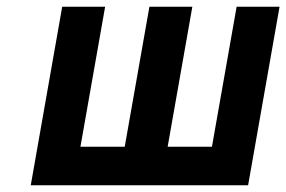

<svg xmlns="http://www.w3.org/2000/svg" viewBox="-20 -548 847 568"><path d="M291 -528H164L71 0H714L807 -528H680L607 -114H476L549 -528H422L349 -114H218Z"/></svg>

Font: Asimov
Style: NarIt
Weight: 500
Designer: Google
Version: Version 2.000980; 2014